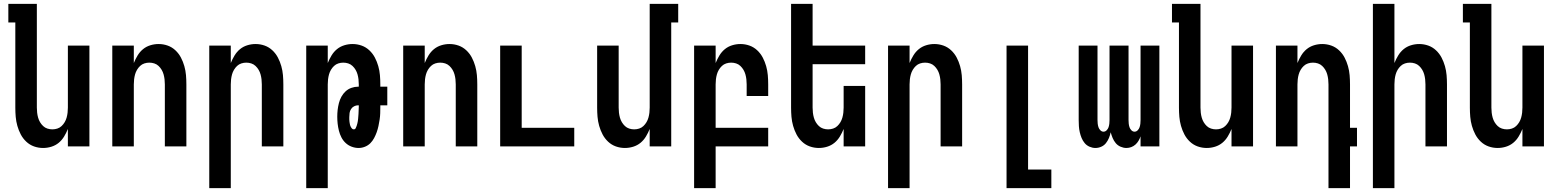

<svg xmlns="http://www.w3.org/2000/svg" viewBox="-20 -755 8040 990"><path d="M202 8Q178 8 155.5 0Q133 -8 115.5 -24.5Q98 -41 87 -62Q76 -83 69.5 -106Q63 -129 61 -152.5Q59 -176 59 -200V-639H23V-735H170V-200Q170 -187 171.5 -174Q173 -161 176.5 -148.5Q180 -136 186.5 -125Q193 -114 202.5 -105Q212 -96 224.5 -92Q237 -88 250 -88Q263 -88 275.5 -92Q288 -96 297.5 -105Q307 -114 313.5 -125Q320 -136 323.5 -148.5Q327 -161 328.5 -174Q330 -187 330 -200V-520H441V0H330V-90Q322 -70 310.5 -51Q299 -32 282.5 -18.5Q266 -5 245 1.5Q224 8 202 8Z M559 0V-520H670V-430Q678 -450 689.5 -469Q701 -488 717.5 -501.5Q734 -515 755 -521.5Q776 -528 798 -528Q822 -528 844.5 -520Q867 -512 884.5 -495.5Q902 -479 913 -458Q924 -437 930.5 -414Q937 -391 939 -367.5Q941 -344 941 -320V0H830V-320Q830 -333 828.5 -346Q827 -359 823.5 -371.5Q820 -384 813.5 -395Q807 -406 797.5 -415Q788 -424 775.5 -428Q763 -432 750 -432Q737 -432 724.5 -428Q712 -424 702.5 -415Q693 -406 686.5 -395Q680 -384 676.5 -371.5Q673 -359 671.5 -346Q670 -333 670 -320V0Z M1059 215V-520H1170V-430Q1178 -450 1189.5 -469Q1201 -488 1217.5 -501.5Q1234 -515 1255 -521.5Q1276 -528 1298 -528Q1322 -528 1344.5 -520Q1367 -512 1384.5 -495.5Q1402 -479 1413 -458Q1424 -437 1430.5 -414Q1437 -391 1439 -367.5Q1441 -344 1441 -320V0H1330V-320Q1330 -333 1328.5 -346Q1327 -359 1323.5 -371.5Q1320 -384 1313.5 -395Q1307 -406 1297.5 -415Q1288 -424 1275.5 -428Q1263 -432 1250 -432Q1237 -432 1224.5 -428Q1212 -424 1202.5 -415Q1193 -406 1186.5 -395Q1180 -384 1176.5 -371.5Q1173 -359 1171.5 -346Q1170 -333 1170 -320V215Z M1559 215V-520H1670V-430Q1678 -450 1689.5 -469Q1701 -488 1717.5 -501.5Q1734 -515 1755 -521.5Q1776 -528 1798 -528Q1822 -528 1844.5 -520Q1867 -512 1884.5 -495.5Q1902 -479 1913 -458Q1924 -437 1930.5 -414Q1937 -391 1939 -367.5Q1941 -344 1941 -320V-308H1977V-212H1941V-205Q1941 -188 1940.5 -171.5Q1940 -155 1937.5 -138.5Q1935 -122 1931.5 -105.5Q1928 -89 1922.5 -73.5Q1917 -58 1909 -43Q1901 -28 1889.5 -16.5Q1878 -5 1862 1.5Q1846 8 1829 8Q1811 8 1793.5 1.5Q1776 -5 1762.5 -17.5Q1749 -30 1740.5 -46.5Q1732 -63 1727.5 -81Q1723 -99 1721 -117Q1719 -135 1719 -153Q1719 -171 1721 -188.5Q1723 -206 1727.5 -223.5Q1732 -241 1740.5 -256.5Q1749 -272 1762 -284Q1775 -296 1792 -302Q1809 -308 1826 -308H1830V-320Q1830 -333 1828.5 -346Q1827 -359 1823.5 -371.5Q1820 -384 1813.5 -395Q1807 -406 1797.5 -415Q1788 -424 1775.5 -428Q1763 -432 1750 -432Q1737 -432 1724.5 -428Q1712 -424 1702.5 -415Q1693 -406 1686.5 -395Q1680 -384 1676.5 -371.5Q1673 -359 1671.5 -346Q1670 -333 1670 -320V215ZM1804 -88Q1811 -88 1814 -94Q1817 -100 1819 -106Q1821 -112 1822.5 -118Q1824 -124 1825 -130Q1826 -136 1826.5 -142.5Q1827 -149 1827.5 -155Q1828 -161 1828.5 -167.5Q1829 -174 1829 -180Q1829 -186 1829.5 -192.5Q1830 -199 1830 -205V-212H1826Q1816 -212 1806 -207Q1796 -202 1790 -192.5Q1784 -183 1782.5 -172.5Q1781 -162 1781 -151Q1781 -145 1781 -139Q1781 -133 1782 -127Q1783 -121 1784 -115Q1785 -109 1787.5 -103.5Q1790 -98 1794 -93Q1798 -88 1804 -88Z M2059 0V-520H2170V-430Q2178 -450 2189.5 -469Q2201 -488 2217.5 -501.5Q2234 -515 2255 -521.5Q2276 -528 2298 -528Q2322 -528 2344.5 -520Q2367 -512 2384.5 -495.5Q2402 -479 2413 -458Q2424 -437 2430.5 -414Q2437 -391 2439 -367.5Q2441 -344 2441 -320V0H2330V-320Q2330 -333 2328.5 -346Q2327 -359 2323.5 -371.5Q2320 -384 2313.5 -395Q2307 -406 2297.5 -415Q2288 -424 2275.5 -428Q2263 -432 2250 -432Q2237 -432 2224.5 -428Q2212 -424 2202.5 -415Q2193 -406 2186.5 -395Q2180 -384 2176.5 -371.5Q2173 -359 2171.5 -346Q2170 -333 2170 -320V0Z M2559 0V-520H2670V-96H2941V0Z M3202 8Q3178 8 3155.5 0Q3133 -8 3115.5 -24.5Q3098 -41 3087 -62Q3076 -83 3069.5 -106Q3063 -129 3061 -152.5Q3059 -176 3059 -200V-520H3170V-200Q3170 -187 3171.5 -174Q3173 -161 3176.5 -148.5Q3180 -136 3186.5 -125Q3193 -114 3202.5 -105Q3212 -96 3224.5 -92Q3237 -88 3250 -88Q3263 -88 3275.5 -92Q3288 -96 3297.5 -105Q3307 -114 3313.5 -125Q3320 -136 3323.5 -148.5Q3327 -161 3328.5 -174Q3330 -187 3330 -200V-735H3477V-639H3441V0H3330V-90Q3322 -70 3310.5 -51Q3299 -32 3282.5 -18.5Q3266 -5 3245 1.5Q3224 8 3202 8Z M3559 215V-520H3670V-430Q3678 -450 3689.5 -469Q3701 -488 3717.5 -501.5Q3734 -515 3755 -521.5Q3776 -528 3798 -528Q3822 -528 3844.5 -520Q3867 -512 3884.5 -495.5Q3902 -479 3913 -458Q3924 -437 3930.5 -414Q3937 -391 3939 -367.5Q3941 -344 3941 -320V-260H3830V-320Q3830 -333 3828.5 -346Q3827 -359 3823.5 -371.5Q3820 -384 3813.5 -395Q3807 -406 3797.5 -415Q3788 -424 3775.5 -428Q3763 -432 3750 -432Q3737 -432 3724.5 -428Q3712 -424 3702.5 -415Q3693 -406 3686.5 -395Q3680 -384 3676.5 -371.5Q3673 -359 3671.5 -346Q3670 -333 3670 -320V-96H3941V0H3670V215Z M4202 8Q4178 8 4155.5 0Q4133 -8 4115.5 -24.5Q4098 -41 4087 -62Q4076 -83 4069.5 -106Q4063 -129 4061 -152.5Q4059 -176 4059 -200V-735H4170V-520H4441V-424H4170V-200Q4170 -187 4171.5 -174Q4173 -161 4176.5 -148.5Q4180 -136 4186.5 -125Q4193 -114 4202.5 -105Q4212 -96 4224.5 -92Q4237 -88 4250 -88Q4263 -88 4275.5 -92Q4288 -96 4297.5 -105Q4307 -114 4313.5 -125Q4320 -136 4323.5 -148.5Q4327 -161 4328.5 -174Q4330 -187 4330 -200V-312H4441V0H4330V-90Q4322 -70 4310.5 -51Q4299 -32 4282.5 -18.5Q4266 -5 4245 1.5Q4224 8 4202 8Z M4559 215V-520H4670V-430Q4678 -450 4689.5 -469Q4701 -488 4717.5 -501.5Q4734 -515 4755 -521.5Q4776 -528 4798 -528Q4822 -528 4844.5 -520Q4867 -512 4884.5 -495.5Q4902 -479 4913 -458Q4924 -437 4930.5 -414Q4937 -391 4939 -367.5Q4941 -344 4941 -320V0H4830V-320Q4830 -333 4828.5 -346Q4827 -359 4823.5 -371.5Q4820 -384 4813.5 -395Q4807 -406 4797.5 -415Q4788 -424 4775.5 -428Q4763 -432 4750 -432Q4737 -432 4724.5 -428Q4712 -424 4702.5 -415Q4693 -406 4686.5 -395Q4680 -384 4676.5 -371.5Q4673 -359 4671.5 -346Q4670 -333 4670 -320V215Z M5170 215V-520H5281V119H5401V215Z M5628 8Q5613 8 5598 1.5Q5583 -5 5573 -17Q5563 -29 5557 -43.5Q5551 -58 5547.5 -73.5Q5544 -89 5543 -104.5Q5542 -120 5542 -136V-520H5639V-136Q5639 -127 5640 -117.5Q5641 -108 5644 -99Q5647 -90 5654 -83Q5661 -76 5670 -76Q5679 -76 5686 -83Q5693 -90 5696 -99Q5699 -108 5700 -117.5Q5701 -127 5701 -136V-520H5799V-136Q5799 -127 5800 -117.5Q5801 -108 5804 -99Q5807 -90 5814 -83Q5821 -76 5830 -76Q5839 -76 5846 -83Q5853 -90 5856 -99Q5859 -108 5860 -117.5Q5861 -127 5861 -136V-520H5958V0H5861V-52Q5857 -40 5850.5 -29Q5844 -18 5834.5 -9.5Q5825 -1 5813 3.5Q5801 8 5788 8Q5773 8 5758 1.5Q5743 -5 5733 -17Q5723 -29 5717 -43.5Q5711 -58 5707 -73Q5704 -58 5698 -43.5Q5692 -29 5682.5 -17Q5673 -5 5658.5 1.5Q5644 8 5628 8Z M6202 8Q6178 8 6155.5 0Q6133 -8 6115.5 -24.5Q6098 -41 6087 -62Q6076 -83 6069.5 -106Q6063 -129 6061 -152.5Q6059 -176 6059 -200V-639H6023V-735H6170V-200Q6170 -187 6171.5 -174Q6173 -161 6176.5 -148.5Q6180 -136 6186.5 -125Q6193 -114 6202.5 -105Q6212 -96 6224.5 -92Q6237 -88 6250 -88Q6263 -88 6275.5 -92Q6288 -96 6297.5 -105Q6307 -114 6313.5 -125Q6320 -136 6323.5 -148.5Q6327 -161 6328.5 -174Q6330 -187 6330 -200V-520H6441V0H6330V-90Q6322 -70 6310.5 -51Q6299 -32 6282.5 -18.5Q6266 -5 6245 1.5Q6224 8 6202 8Z M6830 215V-320Q6830 -333 6828.5 -346Q6827 -359 6823.5 -371.5Q6820 -384 6813.5 -395Q6807 -406 6797.5 -415Q6788 -424 6775.5 -428Q6763 -432 6750 -432Q6737 -432 6724.5 -428Q6712 -424 6702.5 -415Q6693 -406 6686.5 -395Q6680 -384 6676.5 -371.5Q6673 -359 6671.5 -346Q6670 -333 6670 -320V0H6559V-520H6670V-430Q6678 -450 6689.5 -469Q6701 -488 6717.5 -501.5Q6734 -515 6755 -521.5Q6776 -528 6798 -528Q6822 -528 6844.5 -520Q6867 -512 6884.5 -495.5Q6902 -479 6913 -458Q6924 -437 6930.5 -414Q6937 -391 6939 -367.5Q6941 -344 6941 -320V-96H6977V0H6941V215Z M7059 215V-735H7170V-430Q7178 -450 7189.5 -469Q7201 -488 7217.5 -501.5Q7234 -515 7255 -521.5Q7276 -528 7298 -528Q7322 -528 7344.5 -520Q7367 -512 7384.5 -495.5Q7402 -479 7413 -458Q7424 -437 7430.5 -414Q7437 -391 7439 -367.5Q7441 -344 7441 -320V0H7330V-320Q7330 -333 7328.5 -346Q7327 -359 7323.5 -371.5Q7320 -384 7313.5 -395Q7307 -406 7297.5 -415Q7288 -424 7275.5 -428Q7263 -432 7250 -432Q7237 -432 7224.5 -428Q7212 -424 7202.5 -415Q7193 -406 7186.5 -395Q7180 -384 7176.5 -371.5Q7173 -359 7171.5 -346Q7170 -333 7170 -320V215Z M7702 8Q7678 8 7655.5 0Q7633 -8 7615.5 -24.5Q7598 -41 7587 -62Q7576 -83 7569.5 -106Q7563 -129 7561 -152.5Q7559 -176 7559 -200V-639H7523V-735H7670V-200Q7670 -187 7671.5 -174Q7673 -161 7676.5 -148.5Q7680 -136 7686.5 -125Q7693 -114 7702.5 -105Q7712 -96 7724.5 -92Q7737 -88 7750 -88Q7763 -88 7775.5 -92Q7788 -96 7797.5 -105Q7807 -114 7813.5 -125Q7820 -136 7823.5 -148.5Q7827 -161 7828.5 -174Q7830 -187 7830 -200V-520H7941V0H7830V-90Q7822 -70 7810.5 -51Q7799 -32 7782.5 -18.5Q7766 -5 7745 1.5Q7724 8 7702 8Z"/></svg>

Font: Iosevka
Style: Bold
Weight: 700
Monospace: yes
Designer: Belleve Invis
Foundry: Belleve Invis
Version: Version 32.5.0; ttfautohint (v1.8.4)